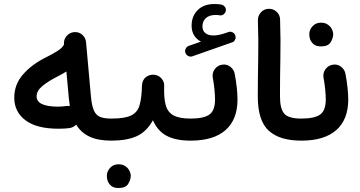

<svg xmlns="http://www.w3.org/2000/svg" viewBox="-20 -670 1800 960"><path d="M51.3 -181.6Q51.3 -248 95.7 -298.6Q140.1 -349.1 211.9 -384.3Q240.7 -398.4 266.4 -414.6Q292 -430.7 299.8 -446.8V-449.2Q297.9 -471.7 312.7 -489.5Q327.6 -507.3 350.1 -509.3Q373 -511.7 390.6 -496.8Q408.2 -481.9 410.2 -459L411.1 -449.7Q411.6 -446.8 411.6 -443.8L434.6 -188.5Q439 -139.6 450.2 -116Q461.4 -92.3 482.4 -84.7Q503.4 -77.1 536.6 -77.1H537.1Q560.1 -77.1 576.2 -61Q592.3 -44.9 592.3 -22Q592.3 0.5 576.2 16.8Q560.1 33.2 537.1 33.2H536.6Q469.7 33.2 427.2 12.9Q384.8 -7.3 360.8 -46.9Q347.2 -32.7 328.1 -29.8Q314.5 -27.8 298.8 -27.1Q283.2 -26.4 272 -26.4Q163.6 -26.4 107.4 -68.6Q51.3 -110.8 51.3 -181.6ZM163.1 -188Q163.1 -136.7 272 -136.7Q279.8 -136.7 290.8 -137.7Q301.8 -138.7 312.5 -140.1Q320.8 -141.1 329.1 -139.6Q326.2 -157.7 324.2 -178.7L312 -312.5Q289.1 -298.3 259.3 -283.2Q218.8 -262.2 190.9 -239Q163.1 -215.8 163.1 -188Z M481.4 -22Q481.4 -44.9 498 -61Q514.6 -77.1 537.1 -77.1Q603.5 -77.1 635.5 -92.5Q667.5 -107.9 678 -144.5Q688.5 -181.2 689.9 -243.7Q691.4 -269.5 708.7 -283.7Q726.1 -297.9 749.5 -296.4Q772.5 -294.9 787.6 -277.6Q802.7 -260.3 800.8 -237.8Q798.8 -178.7 808.8 -143.6Q818.8 -108.4 848.1 -92.8Q877.4 -77.1 932.6 -77.1H933.1Q956.1 -77.1 972.2 -61Q988.3 -44.9 988.3 -22Q988.3 0.5 972.2 16.8Q956.1 33.2 933.1 33.2H932.6Q861.3 33.2 815.2 10Q769 -13.2 744.6 -68.8Q712.9 -11.2 663.3 11Q613.8 33.2 537.1 33.2Q514.6 33.2 498 16.8Q481.4 0.5 481.4 -22ZM514.2 209Q514.2 187 530.5 169.2Q546.9 151.4 572.8 151.4Q591.3 151.4 604 159.2Q616.7 167 624 178.2Q633.8 194.3 633.8 209.5Q633.8 227.5 621.3 248.8Q608.9 270 573.2 270Q548.8 270 536.4 259.5Q523.9 249 518.6 235.4Q514.2 222.7 514.2 209Z M907.2 -405.8Q903.3 -415.5 908.4 -426.3Q913.6 -437 924.3 -440.9L984.9 -461.9Q963.4 -472.7 950.7 -492.9Q938 -513.2 938 -542Q938 -588.9 968.3 -619.4Q998.5 -649.9 1051.8 -649.9Q1070.3 -649.9 1085 -647.5Q1096.2 -645.5 1103.3 -637Q1110.4 -628.4 1109.4 -618.2Q1108.4 -607.4 1099.4 -599.4Q1090.3 -591.3 1079.1 -593.3Q1069.3 -595.2 1058.6 -595.2Q1025.9 -595.2 1009 -579.1Q992.2 -563 992.2 -538.6Q992.2 -516.1 1006.8 -504.4Q1021.5 -492.7 1046.9 -492.7Q1061 -492.7 1077.1 -496.1Q1093.3 -499.5 1122.6 -509.8Q1133.8 -513.7 1144.3 -507.6Q1154.8 -501.5 1157.2 -490.2Q1159.7 -479.5 1154.5 -470Q1149.4 -460.4 1140.1 -458L942.4 -388.7Q931.6 -384.8 921.4 -389.9Q911.1 -395 907.2 -405.8ZM877.9 -22Q877.9 -44.9 894.3 -61Q910.6 -77.1 933.1 -77.1Q998.5 -77.1 1026.9 -97.2Q1055.2 -117.2 1055.2 -172.9Q1055.2 -192.4 1052.2 -222.9Q1049.3 -253.4 1043.5 -284.2Q1040.5 -306.6 1054.4 -325Q1068.4 -343.3 1090.8 -346.7Q1113.8 -350.1 1131.8 -336.2Q1149.9 -322.3 1153.8 -299.8Q1160.6 -263.7 1164.1 -230.5Q1167.5 -197.3 1167.5 -172.4Q1167.5 -72.3 1107.7 -19.5Q1047.9 33.2 933.1 33.2Q910.6 33.2 894.3 16.8Q877.9 0.5 877.9 -22Z M1269 -187Q1269 -280.8 1271 -371.6Q1272.9 -462.4 1269.5 -568.4Q1269 -591.3 1284.7 -608.4Q1300.3 -625.5 1322.8 -626Q1345.7 -627 1362.8 -611.3Q1379.9 -595.7 1380.4 -572.8Q1383.8 -468.3 1381.8 -376.2Q1379.9 -284.2 1379.9 -188.5Q1379.9 -126 1401.4 -101.6Q1422.9 -77.1 1486.3 -77.1H1486.8Q1509.8 -77.1 1525.9 -61Q1542 -44.9 1542 -22Q1542 0.5 1525.9 16.8Q1509.8 33.2 1486.8 33.2H1486.3Q1378.4 33.2 1323.7 -16.6Q1269 -66.4 1269 -187Z M1431.6 -22Q1431.6 -44.9 1448 -61Q1464.4 -77.1 1486.8 -77.1Q1552.2 -77.1 1580.6 -97.2Q1608.9 -117.2 1608.9 -172.9Q1608.9 -192.4 1606 -222.9Q1603 -253.4 1597.2 -284.2Q1594.2 -306.6 1608.2 -325Q1622.1 -343.3 1644.5 -346.7Q1667.5 -350.1 1685.5 -336.2Q1703.6 -322.3 1707.5 -299.8Q1714.4 -263.7 1717.8 -230.5Q1721.2 -197.3 1721.2 -172.4Q1721.2 -72.3 1661.4 -19.5Q1601.6 33.2 1486.8 33.2Q1464.4 33.2 1448 16.8Q1431.6 0.5 1431.6 -22ZM1526.4 -499Q1526.4 -521 1542.7 -538.8Q1559.1 -556.6 1585 -556.6Q1603.5 -556.6 1616.2 -548.8Q1628.9 -541 1636.2 -529.8Q1646 -513.7 1646 -498.5Q1646 -480.5 1633.5 -459.2Q1621.1 -438 1585.4 -438Q1561 -438 1548.6 -448.5Q1536.1 -459 1530.8 -472.7Q1526.4 -485.4 1526.4 -499Z"/></svg>

Font: Mikhak-FD SemiBold
Style: Regular
Weight: 600
Designer: Amin Abedi
Version: Version 3.2